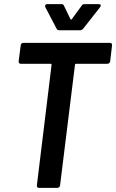

<svg xmlns="http://www.w3.org/2000/svg" viewBox="-20 -907 561 927"><path d="M382 -769 463 -872C469 -880 467 -887 457 -887H388C382 -887 377 -885 374 -879L327 -815C325 -811 322 -811 320 -815L289 -879C287 -885 283 -887 277 -887H208C199 -887 195 -880 199 -872L253 -769C255 -764 259 -761 265 -761H367C373 -761 378 -764 382 -769ZM511 -700H93C86 -700 80 -695 80 -688L70 -611C69 -604 74 -599 80 -599H225C228 -599 229 -597 229 -594L158 -12C157 -5 161 0 168 0H257C264 0 269 -5 270 -12L342 -594C342 -597 344 -599 347 -599H498C505 -599 511 -604 512 -611L521 -688C522 -695 518 -700 511 -700Z"/></svg>

Font: Barlow Semi Condensed SemiBold
Style: Italic
Weight: 600
Width: 4
Italic angle: -7°
Designer: Jeremy Tribby
Foundry: Tribby Type
Version: Version 1.422;hotconv 1.0.109;makeotfexe 2.5.65596